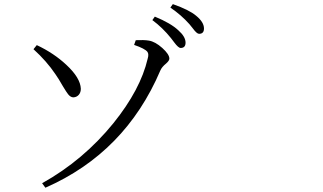

<svg xmlns="http://www.w3.org/2000/svg" viewBox="-20 -838 1540 915"><path d="M196.3 56.6 180.7 35.2Q377 -74.2 520.5 -251Q649.4 -411.1 683.6 -557.6Q690.4 -580.1 682.6 -590.8Q670.9 -606.4 619.1 -624L627 -646.5Q666 -648.4 689.5 -644.5Q719.7 -639.6 753.4 -609.4Q787.1 -579.1 787.1 -558.6Q787.1 -548.8 771.5 -535.2Q751 -518.6 744.1 -502Q577.1 -110.4 196.3 56.6ZM304.7 -388.7Q296.9 -398.4 279.3 -427.7Q258.8 -463.9 244.1 -484.4Q202.1 -546.9 139.6 -603.5L155.3 -623Q236.3 -585 295.9 -529.3Q363.3 -466.8 365.2 -415Q365.2 -397.5 355.5 -386.2Q345.7 -375 330.1 -374Q316.4 -374 304.7 -388.7ZM840.8 -609.4Q830.1 -609.4 810.5 -635.7Q800.8 -649.4 794.9 -656.2Q754.9 -706.1 706.1 -742.2L717.8 -758.8Q793.9 -727.5 830.1 -693.4Q864.3 -663.1 864.3 -634.8Q864.3 -609.4 840.8 -609.4ZM928.7 -676.8Q918 -676.8 899.4 -702.1Q888.7 -715.8 882.8 -722.7Q843.8 -766.6 792 -801.8L803.7 -818.4Q881.8 -791 915 -762.7Q952.1 -732.4 952.1 -702.1Q952.1 -676.8 928.7 -676.8Z"/></svg>

Font: Bpmf Zihi Box R
Style: R
Weight: 400
Foundry: But Ko
Version: Version 1.320